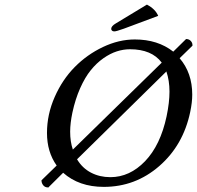

<svg xmlns="http://www.w3.org/2000/svg" viewBox="-20 -837 892 870"><path d="M841.8 -329.1Q810.1 -178.7 701.7 -84.5Q593.3 9.8 450.2 9.8Q337.9 9.8 266.1 -54.2L198.2 13.2L196.8 12.2Q183.6 12.2 175.8 2.4Q168 -7.3 168 -20L236.8 -86.9Q192.9 -148.4 192.9 -234.9Q192.9 -318.4 227.8 -397.5Q262.7 -476.6 318.6 -533.2Q374.5 -589.8 446.5 -624Q518.6 -658.2 590.8 -658.2Q694.8 -658.2 765.1 -603L823.2 -660.2Q835.9 -660.2 844 -651.9Q852.1 -643.6 852.1 -632.8V-629.9L793.9 -573.2Q851.1 -506.8 851.1 -408.2Q851.1 -373 841.8 -329.1ZM734.9 -310.1Q748 -373 748 -421.9Q748 -471.7 733.9 -513.2L329.1 -115.2Q353 -75.2 392.3 -54.7Q431.6 -34.2 480 -34.2Q567.9 -34.2 637.5 -106.7Q707 -179.2 734.9 -310.1ZM568.8 -613.8Q539.1 -613.8 509.3 -604.2Q479.5 -594.7 448.5 -573Q417.5 -551.3 391.4 -519Q365.2 -486.8 343.3 -437.5Q321.3 -388.2 308.1 -327.1Q297.9 -278.8 297.9 -240.2Q297.9 -194.8 310.1 -159.2L712.9 -553.2Q667.5 -613.8 568.8 -613.8ZM647 -816.9 646 -815.9Q684.1 -795.9 696.8 -765.1L541 -707Q504.4 -693.8 497.1 -694.8Q491.2 -694.8 487.5 -698.2Q483.9 -701.7 483.9 -706.1Q483.9 -718.8 504.9 -731Z"/></svg>

Font: Linear Smooth
Style: Italic
Weight: 400
Designer: Philipp H. Poll, Flanker
Foundry: Philipp H. Poll, reworked by Flanker
Version: Version 1.061 | FøM Fix